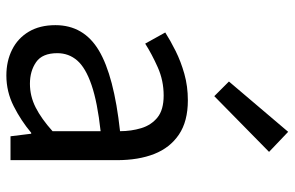

<svg xmlns="http://www.w3.org/2000/svg" viewBox="-181 -731 925 603"><g transform="rotate(90 281.5 -429.5)"><path d="M217 13Q172 13 136 -5Q100 -23 79.5 -57.5Q59 -92 59 -141Q59 -230 138.5 -277.5Q218 -325 392 -344Q392 -379 382.5 -410.5Q373 -442 349 -461.5Q325 -481 280 -481Q233 -481 191.5 -462.5Q150 -444 117 -423L82 -486Q107 -502 140 -518.5Q173 -535 212 -546Q251 -557 295 -557Q361 -557 402.5 -529Q444 -501 463.5 -451.5Q483 -402 483 -334V0H408L400 -65H397Q359 -33 313.5 -10Q268 13 217 13ZM243 -61Q282 -61 317.5 -79Q353 -97 392 -132V-283Q301 -273 247 -254.5Q193 -236 170 -209.5Q147 -183 147 -147Q147 -100 175 -80.5Q203 -61 243 -61ZM282 -640 236 -686 394 -872 457 -812Z"/></g></svg>

Font: Noto Sans TC Thin
Style: Regular
Weight: 400
Version: Version 2.004-H2;hotconv 1.0.118;makeotfexe 2.5.65603